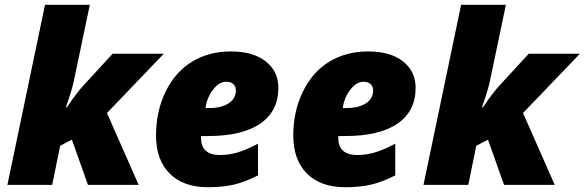

<svg xmlns="http://www.w3.org/2000/svg" viewBox="-20 -780 2466 810"><path d="M358.9 -759.8 291 -436Q283.2 -399.4 257.8 -327.1H262.2Q302.2 -387.7 336.9 -424.8L455.1 -553.2H670.9L431.2 -303.2L564.9 0H351.1L283.2 -190.9L233.9 -165L200.2 0H11.2L169.9 -759.8Z M856.9 9.8Q753.4 9.8 695.8 -47.9Q638.2 -105.5 638.2 -208.3Q638.2 -311 679 -394Q719.7 -477.1 790.5 -520Q861.3 -563 954.3 -563Q1047.4 -563 1100.8 -521.2Q1154.3 -479.5 1154.3 -409.2Q1154.3 -311 1077.9 -258.5Q1001.5 -206.1 856.9 -206.1H828.1V-198.2Q828.1 -126 908.2 -126Q946.3 -126 983.4 -137.2Q1020.5 -148.4 1068.4 -173.8V-40Q1012.2 -11.7 966.1 -1Q919.9 9.8 856.9 9.8ZM861.3 -324.2Q914.1 -324.2 944.6 -344.2Q975.1 -364.3 975.1 -397.9Q975.1 -414.6 964.8 -424.8Q954.6 -435.1 934.1 -435.1Q903.8 -435.1 877.9 -400.6Q852.1 -366.2 847.2 -324.2Z M1436 9.8Q1332.5 9.8 1274.9 -47.9Q1217.3 -105.5 1217.3 -208.3Q1217.3 -311 1258.1 -394Q1298.8 -477.1 1369.6 -520Q1440.4 -563 1533.4 -563Q1626.5 -563 1679.9 -521.2Q1733.4 -479.5 1733.4 -409.2Q1733.4 -311 1657 -258.5Q1580.6 -206.1 1436 -206.1H1407.2V-198.2Q1407.2 -126 1487.3 -126Q1525.4 -126 1562.5 -137.2Q1599.6 -148.4 1647.5 -173.8V-40Q1591.3 -11.7 1545.2 -1Q1499 9.8 1436 9.8ZM1440.4 -324.2Q1493.2 -324.2 1523.7 -344.2Q1554.2 -364.3 1554.2 -397.9Q1554.2 -414.6 1543.9 -424.8Q1533.7 -435.1 1513.2 -435.1Q1482.9 -435.1 1457 -400.6Q1431.2 -366.2 1426.3 -324.2Z M2114.3 -759.8 2046.4 -436Q2038.6 -399.4 2013.2 -327.1H2017.6Q2057.6 -387.7 2092.3 -424.8L2210.4 -553.2H2426.3L2186.5 -303.2L2320.3 0H2106.4L2038.6 -190.9L1989.3 -165L1955.6 0H1766.6L1925.3 -759.8Z"/></svg>

Font: Open Sans Hebrew Extra Bold
Style: Italic
Weight: 800
Italic angle: -12°
Foundry: Ascender Corporation, Yanek Iontef
Version: Version 2.001;PS 002.001;hotconv 1.0.70;makeotf.lib2.5.58329